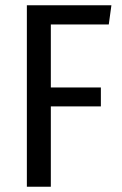

<svg xmlns="http://www.w3.org/2000/svg" viewBox="-20 -709 462 729"><path d="M82 0V-689H403L393 -616H173V-377H363V-305H173V0Z"/></svg>

Font: Fira Sans Condensed
Style: Regular
Weight: 400
Width: 3
Designer: Carrois Corporate & Edenspiekermann AG
Foundry: Carrois Corporate GbR & Edenspiekermann AG
Version: Version 4.202;PS 004.202;hotconv 1.0.88;makeotf.lib2.5.64775